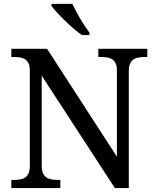

<svg xmlns="http://www.w3.org/2000/svg" viewBox="-20 -964 803 984"><path d="M568.8 0 193.8 -576.2V-113.8Q193.8 -90.3 200.4 -76.2Q207 -62 218 -54.4Q229 -46.9 244.1 -44.4Q259.3 -42 275.9 -42H289.1V0H38.1V-42H50.8Q67.9 -42 82.8 -44.4Q97.7 -46.9 108.9 -54.4Q120.1 -62 126.5 -76.2Q132.8 -90.3 132.8 -113.8V-604Q132.8 -626 126.2 -639.4Q119.6 -652.8 108.4 -660.2Q97.2 -667.5 82.3 -669.7Q67.4 -671.9 50.8 -671.9H38.1V-713.9H221.2L579.1 -161.1V-604Q579.1 -626 572.5 -639.4Q565.9 -652.8 554.7 -660.2Q543.5 -667.5 528.6 -669.7Q513.7 -671.9 497.1 -671.9H483.9V-713.9H734.9V-671.9H722.2Q705.1 -671.9 690.2 -669.4Q675.3 -667 664.1 -659.4Q652.8 -651.9 646.5 -637.7Q640.1 -623.5 640.1 -600.1V0ZM438 -784.2H399.9Q379.9 -797.9 356.4 -818.1Q333 -838.4 311 -859.9Q289.1 -881.3 271 -901.1Q252.9 -920.9 243.7 -934.1V-944.3H350.6Q358.4 -927.7 368.9 -908Q379.4 -888.2 391.1 -868.4Q402.8 -848.6 415 -830.1Q427.2 -811.5 438 -797.4Z"/></svg>

Font: Noto Serif
Style: Regular
Weight: 400
Designer: Monotype Design team
Foundry: Monotype Imaging Inc.
Version: Version 1.02